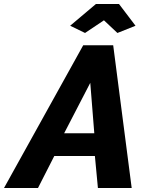

<svg xmlns="http://www.w3.org/2000/svg" viewBox="-77 -935 738 955"><path d="M337 -710H486L578 0H410L395 -159H193L112 0H-57ZM392 -272 372 -523 242 -272ZM272 -807 400 -915H515L597 -807L507 -771L440 -834L346 -771Z"/></svg>

Font: Raleway ExtraBold
Style: Italic
Weight: 800
Italic angle: -12°
Designer: Matt McInerney, Pablo Impallari, Rodrigo Fuenzalida
Foundry: Matt McInerney, Pablo Impallari, Rodrigo Fuenzalida
Version: Version 4.026